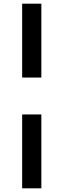

<svg xmlns="http://www.w3.org/2000/svg" viewBox="-20 -800 344 1040"><path d="M100 -780H204V-380H100ZM100 -180H204V220H100Z"/></svg>

Font: Engraving CC
Style: Bold
Weight: 700
Designer: indestructible type*
Foundry: Cowboy Collective
Version: Version 1.000